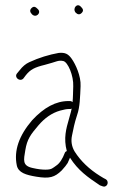

<svg xmlns="http://www.w3.org/2000/svg" viewBox="-20 -674 474 722"><path d="M264.2 -626.8C272.2 -618.6 279.8 -618.1 287 -625.2C296.7 -634.9 290.7 -642.1 283.8 -649C269.8 -664.3 251.7 -642.4 264.2 -626.8ZM98.5 -643.5C91.5 -636.5 92 -628.8 100 -620.5C115.5 -604.4 137.3 -626.1 122 -640C115.1 -646.9 108 -653 98.5 -643.5ZM68 -379 77 -391C94.2 -412.5 109.6 -420.7 148.6 -430.2C170.3 -436.1 184.2 -440.4 192.6 -443.2C200.9 -446 209.4 -446.4 218 -444.5C235.7 -440.6 257.2 -388.5 255.4 -349.5C254.4 -325.9 254.8 -307.9 252.8 -290C250.1 -292.7 247.2 -294 244 -294H237.6C190.1 -294 145.6 -270 101 -222C51.1 -163.8 31.8 -107.2 43.1 -52.3C48.8 -24.3 78.1 -16 115.9 -9.7C166.2 -1.2 185.5 -7.3 212 -33C222.9 -44.9 230.3 -54.2 234.4 -61L243.2 -81C273.4 -33.4 309.3 -8 355.8 23C364.6 26.8 370.6 28.3 373.8 27.5C386.8 24.2 388.8 6.6 377.8 0C373.9 -1.6 366.5 -5.9 355.5 -12.8C315.6 -37.7 283.7 -68.1 260.8 -104C249.6 -122.7 246.2 -142.9 250.8 -164.5C256.6 -192.2 259 -207.5 269.8 -241C280.9 -271.7 281.2 -311.7 283 -350C284.9 -388 264.2 -432.4 249.6 -453C236.1 -472 224.4 -477.1 200.8 -475C165.3 -468.7 126.2 -457 89.6 -439.9C76.6 -433.9 64.7 -423.9 54 -410L44 -398C31.9 -383.2 54.8 -364.5 68 -379ZM249.6 -266C248.5 -260 245.3 -247.5 239.8 -228.5C228.6 -189.8 218.4 -154.1 231.2 -106C227.5 -104.7 225 -102.5 223.9 -99.5C214.9 -75.9 204.3 -59.9 192 -51.6C177.8 -41.9 175.2 -36 150.8 -36C137 -36 121.3 -38 104 -42C62.4 -50.3 69.2 -72.5 75.2 -109.4C82 -150.8 95.1 -167.9 124 -202C148.4 -230.8 175.6 -249.4 205.8 -258C220.1 -262 230.7 -264 237.6 -264H244C246.1 -264 248 -264.7 249.6 -266Z"/></svg>

Font: MewTooHand
Style: Condensed
Weight: 400
Designer: Mew Too, Robert Jablonski
Version: Version 0.77